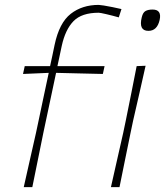

<svg xmlns="http://www.w3.org/2000/svg" viewBox="-20 -764 674 784"><path d="M77 0Q90 -56.5 101.5 -108.8Q113 -161 127 -221.5L137.5 -271Q148 -320 157.5 -365.8Q167 -411.5 179 -466.5L74 -462L81 -494H184.5Q189 -514 193.5 -535.5Q198 -557 203 -581Q222 -671 268.8 -707.5Q315.5 -744 383 -744Q388 -744 403.8 -741.5Q419.5 -739 439.2 -735Q459 -731 476 -727L465 -693Q440.5 -700 414.8 -706Q389 -712 383 -712Q313.5 -712 280 -677.5Q246.5 -643 232 -576Q227.5 -555 222.2 -529.8Q217 -504.5 214.5 -494H407L400 -462Q353 -463 304.8 -464.2Q256.5 -465.5 209 -466.5L157 -221.5Q144.5 -161 134 -108.2Q123.5 -55.5 112 0ZM433 0Q446 -56.5 457.5 -108.5Q469 -160.5 483 -221L493.5 -271Q506 -332.5 516.5 -385.2Q527 -438 538 -494L574.5 -495.5Q562 -439.5 549.8 -385.8Q537.5 -332 523.5 -271L513 -221Q500.5 -160.5 490 -108.5Q479.5 -56.5 468 0ZM586 -638Q545 -638 559 -694Q563.5 -713 574.2 -719Q585 -725 603 -725Q641 -725 632 -683Q622 -638 586 -638Z"/></svg>

Font: Commissioner Loud Thin
Style: Italic
Weight: 100
Italic angle: -12°
Designer: Kostas Bartsokas
Foundry: Kostas Bartsokas
Version: Version 1.000; ttfautohint (v1.8.3)